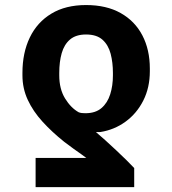

<svg xmlns="http://www.w3.org/2000/svg" viewBox="-20 -573 695 776"><path d="M522.4 183.2H123.9V65.3H328.8Q321.4 59.3 307.9 49.9Q294.4 40.5 276.8 27.9Q259.2 15.3 239.3 0Q190 -39.4 151.8 -81.3Q113.6 -123.2 92.2 -169.4Q70.7 -215.6 70.7 -268.5V-278.4Q70.7 -359.7 100.5 -421.5Q130.3 -483.3 187.7 -517.9Q245 -552.6 327.8 -552.6Q410.2 -552.6 467.7 -520.2Q525.2 -487.9 555.4 -430Q585.6 -372.2 585.6 -295.5V-285.5Q585.6 -218.8 559.1 -166.5Q532.7 -114.3 487.4 -81.3Q442.1 -48.3 385.7 -39.4Q382.8 -39.1 378 -39.1Q373.2 -39.1 367.9 -39.1Q384.6 -25.2 406.1 -5.7Q427.6 13.8 449.6 34.4Q471.6 55 490.9 74Q510.3 93 522.4 106.2ZM436.4 -268.5V-278.4Q436.4 -320.3 427.2 -355.6Q418 -391 394.4 -412.3Q370.7 -433.6 327.8 -433.6Q286.9 -433.6 263.1 -413.4Q239.3 -393.1 229.4 -358.1Q219.5 -323.2 219.5 -278.4V-268.5Q219.5 -213.4 242.9 -175.2Q266.3 -137.1 297.9 -119.3Q304.3 -116.8 310.9 -116.1Q317.5 -115.4 325.3 -115.4Q365.8 -115.4 390.1 -136.2Q414.4 -157 425.4 -191.8Q436.4 -226.6 436.4 -268.5Z"/></svg>

Font: InterMG
Style: Bold
Weight: 700
Designer: Rasmus Andersson
Foundry: rsms
Version: Version 3.019;December 26, 2023;FontCreator 15.0.0.2955 64-b